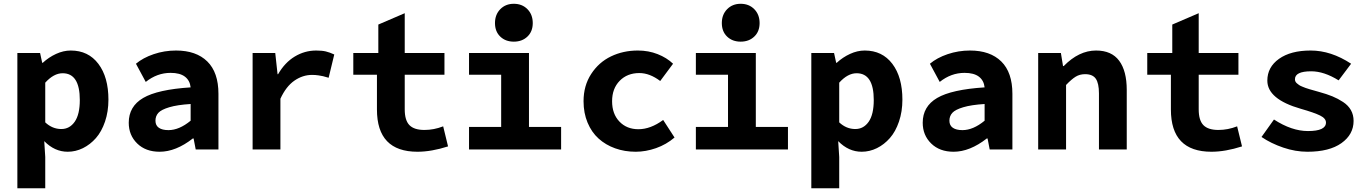

<svg xmlns="http://www.w3.org/2000/svg" viewBox="-20 -790 7235 1015"><path d="M71.8 205.1V-509.8H191.9L203.1 -458H206.1Q237.8 -487.3 276.6 -505.1Q315.4 -522.9 354 -522.9Q446.8 -522.9 500 -452.6Q553.2 -382.3 553.2 -263.2Q553.2 -200.2 535.2 -147.2Q517.1 -94.2 487.1 -60.1Q457 -25.9 418.5 -6.8Q379.9 12.2 337.9 12.2Q268.6 12.2 213.9 -43.9L219.2 40V205.1ZM304.2 -107.9Q348.1 -107.9 375 -146.5Q401.9 -185.1 401.9 -261.2Q401.9 -402.8 311 -402.8Q264.2 -402.8 219.2 -353V-143.1Q256.8 -107.9 304.2 -107.9Z M823.7 12.2Q750 12.2 705.3 -31.5Q660.6 -75.2 660.6 -141.1Q660.6 -227.5 737.1 -272.2Q813.5 -316.9 987.8 -328.1Q983.9 -364.7 957.5 -384.8Q931.2 -404.8 881.8 -404.8Q810.5 -404.8 750.5 -356.9L698.7 -453.1Q735.8 -484.4 792.5 -503.7Q849.1 -522.9 910.6 -522.9Q1017.1 -522.9 1075.9 -465.1Q1134.8 -407.2 1134.8 -293.9V0H1014.6L1003.4 -58.1H999.5Q909.7 12.2 823.7 12.2ZM870.6 -102.1Q927.2 -102.1 987.8 -151.9V-240.2Q917.5 -235.8 875 -223.1Q832.5 -210.4 817.1 -193.4Q801.8 -176.3 801.8 -151.9Q801.8 -127 819.8 -114.5Q837.9 -102.1 870.6 -102.1Z M1315.4 0V-509.8H1435.1L1447.3 -397.9H1450.2Q1485.8 -459.5 1538.3 -491.2Q1590.8 -522.9 1651.4 -522.9Q1682.1 -522.9 1702.4 -518.1Q1722.7 -513.2 1747.1 -502L1717.3 -378.9Q1695.8 -385.3 1687.7 -387.2Q1679.7 -389.2 1663.3 -391.6Q1647 -394 1629.4 -394Q1580.1 -394 1536.1 -363.5Q1492.2 -333 1462.4 -268.1V0Z M2187 12.2Q1972.7 12.2 1972.7 -210.9V-395H1847.7V-509.8H1980V-660.2L2119.6 -720.2V-509.8H2329.6V-395H2119.6V-211.9Q2119.6 -153.8 2144.5 -128.4Q2169.4 -103 2223.6 -103Q2273.9 -103 2322.8 -122.1L2348.6 -16.1Q2260.7 12.2 2187 12.2Z M2596.7 -668Q2596.7 -712.9 2624.8 -741.5Q2652.8 -770 2696.3 -770Q2740.2 -770 2768.3 -741.5Q2796.4 -712.9 2796.4 -668Q2796.4 -623.5 2768.3 -596.7Q2740.2 -569.8 2696.3 -569.8Q2652.3 -569.8 2624.5 -596.7Q2596.7 -623.5 2596.7 -668ZM2459.5 0V-119.1H2629.4V-395H2459.5V-509.8H2776.4V-119.1H2946.3V0Z M3340.8 12.2Q3282.2 12.2 3231.9 -5.9Q3181.6 -23.9 3144.5 -57.4Q3107.4 -90.8 3086.2 -141.6Q3064.9 -192.4 3064.9 -254.9Q3064.9 -336.9 3105.2 -398.9Q3145.5 -460.9 3210 -491.9Q3274.4 -522.9 3352.1 -522.9Q3408.2 -522.9 3456.5 -503.9Q3504.9 -484.9 3538.1 -453.1L3470.2 -361.8Q3414.6 -403.8 3359.9 -403.8Q3295.9 -403.8 3255.9 -362.8Q3215.8 -321.8 3215.8 -254.9Q3215.8 -188 3254.4 -147.5Q3293 -106.9 3355 -106.9Q3419.4 -106.9 3485.8 -155.8L3545.9 -63Q3502.4 -25.9 3448 -6.8Q3393.6 12.2 3340.8 12.2Z M3795.9 -668Q3795.9 -712.9 3824 -741.5Q3852.1 -770 3895.5 -770Q3939.5 -770 3967.5 -741.5Q3995.6 -712.9 3995.6 -668Q3995.6 -623.5 3967.5 -596.7Q3939.5 -569.8 3895.5 -569.8Q3851.6 -569.8 3823.7 -596.7Q3795.9 -623.5 3795.9 -668ZM3658.7 0V-119.1H3828.6V-395H3658.7V-509.8H3975.6V-119.1H4145.5V0Z M4269 205.1V-509.8H4389.2L4400.4 -458H4403.3Q4435.1 -487.3 4473.9 -505.1Q4512.7 -522.9 4551.3 -522.9Q4644 -522.9 4697.3 -452.6Q4750.5 -382.3 4750.5 -263.2Q4750.5 -200.2 4732.4 -147.2Q4714.4 -94.2 4684.3 -60.1Q4654.3 -25.9 4615.7 -6.8Q4577.1 12.2 4535.2 12.2Q4465.8 12.2 4411.1 -43.9L4416.5 40V205.1ZM4501.5 -107.9Q4545.4 -107.9 4572.3 -146.5Q4599.1 -185.1 4599.1 -261.2Q4599.1 -402.8 4508.3 -402.8Q4461.4 -402.8 4416.5 -353V-143.1Q4454.1 -107.9 4501.5 -107.9Z M5021 12.2Q4947.3 12.2 4902.6 -31.5Q4857.9 -75.2 4857.9 -141.1Q4857.9 -227.5 4934.3 -272.2Q5010.7 -316.9 5185.1 -328.1Q5181.2 -364.7 5154.8 -384.8Q5128.4 -404.8 5079.1 -404.8Q5007.8 -404.8 4947.8 -356.9L4896 -453.1Q4933.1 -484.4 4989.7 -503.7Q5046.4 -522.9 5107.9 -522.9Q5214.4 -522.9 5273.2 -465.1Q5332 -407.2 5332 -293.9V0H5211.9L5200.7 -58.1H5196.8Q5106.9 12.2 5021 12.2ZM5067.9 -102.1Q5124.5 -102.1 5185.1 -151.9V-240.2Q5114.7 -235.8 5072.3 -223.1Q5029.8 -210.4 5014.4 -193.4Q4999 -176.3 4999 -151.9Q4999 -127 5017.1 -114.5Q5035.2 -102.1 5067.9 -102.1Z M5468.3 0V-509.8H5588.4L5599.6 -440.9H5603.5Q5683.6 -522.9 5774.4 -522.9Q5856.4 -522.9 5896.5 -468.8Q5936.5 -414.6 5936.5 -314.9V0H5789.6V-295.9Q5789.6 -349.6 5772.9 -373.8Q5756.3 -397.9 5716.3 -397.9Q5688 -397.9 5666.3 -384.5Q5644.5 -371.1 5615.7 -340.8V0Z M6384.3 12.2Q6169.9 12.2 6169.9 -210.9V-395H6044.9V-509.8H6177.2V-660.2L6316.9 -720.2V-509.8H6526.9V-395H6316.9V-211.9Q6316.9 -153.8 6341.8 -128.4Q6366.7 -103 6420.9 -103Q6471.2 -103 6520 -122.1L6545.9 -16.1Q6458 12.2 6384.3 12.2Z M6891.6 12.2Q6828.1 12.2 6763.7 -9.8Q6699.2 -31.7 6648.9 -65.9L6714.8 -158.2Q6808.6 -97.2 6894.5 -97.2Q6989.7 -97.2 6989.7 -142.1Q6989.7 -164.1 6958.5 -179.4Q6927.2 -194.8 6856.9 -214.8Q6679.7 -265.6 6679.7 -363.8Q6679.7 -435.1 6741.5 -479Q6803.2 -522.9 6908.7 -522.9Q7016.6 -522.9 7122.6 -453.1L7056.6 -365.2Q6979.5 -413.1 6911.6 -413.1Q6825.7 -413.1 6825.7 -371.1Q6825.7 -365.2 6827.9 -359.9Q6830.1 -354.5 6835.9 -349.6Q6841.8 -344.7 6847.2 -340.8Q6852.5 -336.9 6863.3 -332.5Q6874 -328.1 6881.6 -325.2Q6889.2 -322.3 6903.8 -318.1Q6918.5 -314 6927 -311.5Q6935.5 -309.1 6952.6 -304.2Q6993.7 -293 7023.4 -280.8Q7053.2 -268.6 7080.3 -250.7Q7107.4 -232.9 7121.6 -207.8Q7135.7 -182.6 7135.7 -150.9Q7135.7 -79.1 7071.5 -33.4Q7007.3 12.2 6891.6 12.2Z"/></svg>

Font: Office Code Pro Bold
Style: Regular
Weight: 700
Designer: Nathan Rutzky & Paul D. Hunt
Foundry: Adobe Systems Incorporated
Version: Version 1.004;PS 001.004;hotconv 1.0.70;makeotf.lib2.5.58329